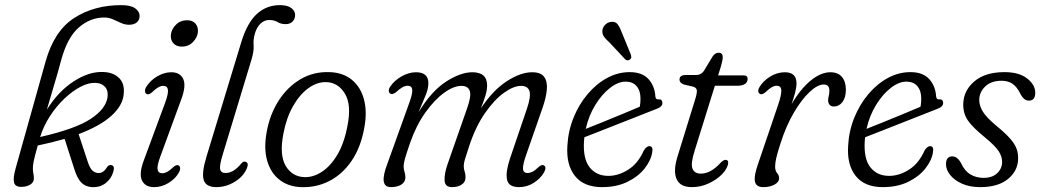

<svg xmlns="http://www.w3.org/2000/svg" viewBox="-20 -740 4162 768"><path d="M433 -52.5Q425.5 -25.5 402.5 -7.5Q379.5 10.5 347 8.5Q321 6.5 304.8 -10.2Q288.5 -27 276.5 -66L238.5 -184.5Q189 -170 131 -158Q117.5 -110 114.5 -93.8Q111.5 -77.5 111.5 -68Q111.5 -54.5 113.5 -45.5Q115.5 -36.5 115.5 -26Q115.5 -10.5 100.8 -1.5Q86 7.5 64.5 7.5Q41 7.5 36.2 -9.8Q31.5 -27 42.5 -66.5L162.5 -494.5Q197 -617 277 -668.2Q357 -719.5 465 -719.5Q503.5 -719.5 521 -706.5Q538.5 -693.5 538.5 -676.5Q538.5 -660.5 527.5 -650.8Q516.5 -641 496 -641Q480 -641 464 -648.2Q448 -655.5 431.5 -662.8Q415 -670 396.5 -670Q342 -670 296 -630.8Q250 -591.5 225 -500.5Q211 -448 195.5 -396.8Q180 -345.5 167.5 -301.5Q214 -375.5 275.5 -415Q337 -454.5 392.5 -452Q433 -451 456.5 -427.8Q480 -404.5 474.5 -361Q470 -317 425.2 -276.5Q380.5 -236 294.5 -203.5L330 -96Q338.5 -69 348.5 -59Q358.5 -49 371.5 -48Q393.5 -46 408 -71.5Q416 -82 426 -79.5Q440.5 -76 433 -52.5ZM362.5 -408.5Q335 -410 302 -392.8Q269 -375.5 237 -345Q205 -314.5 179.5 -275Q154 -235.5 140.5 -192Q281 -224 341.8 -263.8Q402.5 -303.5 410 -350Q414 -376 400.8 -391.8Q387.5 -407.5 362.5 -408.5Z M707 -553.5Q685.5 -553.5 673.5 -567Q661.5 -580.5 663.5 -601Q666 -623.5 683.8 -641.2Q701.5 -659 728.5 -659Q750.5 -659 762 -645.5Q773.5 -632 771.5 -611Q769 -589 751.2 -571.2Q733.5 -553.5 707 -553.5ZM621.5 -114.5Q608 -78.5 610.2 -62.8Q612.5 -47 629.5 -47Q638 -47 648.2 -52.2Q658.5 -57.5 672 -70.5Q686 -83 694 -78.5Q700 -76 700.5 -67.5Q701 -59 694.5 -48Q680 -23.5 653 -7.5Q626 8.5 596.5 8.5Q560.5 8.5 547.8 -18.5Q535 -45.5 556 -100.5L640 -327.5Q653.5 -363.5 651.8 -380Q650 -396.5 633 -396.5Q614 -396.5 589.5 -372Q583 -366.5 577.5 -364Q572 -361.5 566.5 -364Q560.5 -367 560 -375.5Q559.5 -384 566 -394Q581.5 -418.5 609.2 -434.8Q637 -451 665 -451Q700.5 -451 713 -423.8Q725.5 -396.5 704.5 -341Z M1099.5 -719.5Q1130 -719.5 1145.2 -707.8Q1160.5 -696 1160.5 -680Q1160.5 -664.5 1150.5 -654Q1140.5 -643.5 1122.5 -643.5Q1103.5 -643.5 1090.2 -651.8Q1077 -660 1056.5 -660Q1037 -660 1021.8 -645.2Q1006.5 -630.5 999.5 -605.5Q992.5 -582 994.5 -558.8Q996.5 -535.5 985 -498.5L871.5 -124Q857.5 -79 860.5 -63.5Q863.5 -48 882 -48Q914.5 -48 945 -86Q953.5 -96 962 -93Q976.5 -88.5 967.5 -67Q955 -35.5 920 -13.5Q885 8.5 845 8.5Q804 8.5 795 -19.8Q786 -48 805.5 -112L945 -571Q969 -649.5 1007.8 -684.5Q1046.5 -719.5 1099.5 -719.5Z M1299 -451.5Q1352.5 -449.5 1387.5 -420.8Q1422.5 -392 1435.8 -342.8Q1449 -293.5 1437.5 -230.5Q1423.5 -151 1386.5 -96.8Q1349.5 -42.5 1297 -15.8Q1244.5 11 1183.5 8.5Q1133 6.5 1097.8 -21Q1062.5 -48.5 1048.5 -97.8Q1034.5 -147 1047 -213.5Q1059.5 -282.5 1094.5 -337.2Q1129.5 -392 1181.8 -423Q1234 -454 1299 -451.5ZM1197 -31.5Q1232 -30 1267 -52.5Q1302 -75 1329.5 -121.2Q1357 -167.5 1370 -237.5Q1386.5 -321 1359.8 -365.2Q1333 -409.5 1286.5 -411.5Q1249.5 -413 1214.2 -387.8Q1179 -362.5 1152.2 -315.5Q1125.5 -268.5 1113.5 -205Q1097 -119.5 1122.8 -76.5Q1148.5 -33.5 1197 -31.5Z M1770.5 -84 1848.5 -307Q1866 -356.5 1859 -376.5Q1852 -396.5 1826 -396.5Q1794.5 -396.5 1756 -368.5Q1717.5 -340.5 1681.2 -289.5Q1645 -238.5 1620.5 -169Q1605 -124 1599.8 -105.2Q1594.5 -86.5 1594.5 -74.5Q1594.5 -63.5 1598 -52.8Q1601.5 -42 1601.5 -30Q1601.5 -12 1585.5 -1.8Q1569.5 8.5 1543.5 8.5Q1493.5 8.5 1529.5 -85L1616 -325.5Q1630.5 -364.5 1629 -380.8Q1627.5 -397 1610.5 -397Q1591.5 -397 1565 -372Q1550.5 -360.5 1542.5 -365Q1536 -367.5 1535.2 -375.8Q1534.5 -384 1540.5 -393Q1557 -418 1586.2 -434.5Q1615.5 -451 1644 -451Q1693.5 -451 1693.5 -407.5Q1693.5 -384.5 1682 -357.8Q1670.5 -331 1654 -290.5Q1705 -375 1763.5 -413Q1822 -451 1869.5 -451Q1929.5 -451 1928.5 -396Q1928 -378 1921.2 -356Q1914.5 -334 1903.5 -306.5Q1951.5 -379 2007 -415Q2062.5 -451 2108.5 -451Q2144 -451 2157.2 -431.8Q2170.5 -412.5 2167.2 -380.2Q2164 -348 2150.5 -309.5L2085 -121.5Q2071 -82 2072 -65Q2073 -48 2090 -48Q2099.5 -48 2109.8 -53Q2120 -58 2134 -71.5Q2147.5 -83 2154.5 -79Q2168 -72.5 2156 -50Q2141.5 -25.5 2114.8 -8.5Q2088 8.5 2056.5 8.5Q2014 8.5 2008 -22Q2002 -52.5 2020 -106L2088 -306Q2104.5 -355 2097.8 -375.8Q2091 -396.5 2064 -396.5Q2034.5 -396.5 1995.8 -368.8Q1957 -341 1919.5 -287Q1882 -233 1856 -153.5Q1844 -117.5 1839.5 -102Q1835 -86.5 1835 -76.5Q1835 -63.5 1838.8 -53Q1842.5 -42.5 1842 -30Q1842 -12 1827 -1.8Q1812 8.5 1788 8.5Q1759 8.5 1758.2 -19.2Q1757.5 -47 1770.5 -84Z M2589 -132Q2584.5 -99.5 2559.2 -67Q2534 -34.5 2490.5 -13Q2447 8.5 2388 8.5Q2315.5 8.5 2280 -36Q2244.5 -80.5 2249.5 -156.5Q2252.5 -215.5 2274 -268.8Q2295.5 -322 2330.2 -363.2Q2365 -404.5 2408.2 -428Q2451.5 -451.5 2498.5 -451.5Q2548.5 -451.5 2573.8 -423.8Q2599 -396 2601.5 -354Q2603 -341.5 2613 -342.5Q2628 -344.5 2629.5 -330Q2631 -313.5 2607.5 -305Q2577 -293 2537 -277.2Q2497 -261.5 2455.2 -245Q2413.5 -228.5 2377 -214.2Q2340.5 -200 2317.5 -191Q2316.5 -183.5 2316 -175.5Q2311.5 -105 2338.5 -70.8Q2365.5 -36.5 2413.5 -36.5Q2454 -36.5 2493.2 -61.5Q2532.5 -86.5 2555.5 -138.5Q2567 -156 2578 -155.5Q2593 -154.5 2589 -132ZM2482.5 -413.5Q2452.5 -413.5 2420 -388.2Q2387.5 -363 2361.2 -320.2Q2335 -277.5 2323 -224.5Q2350 -235 2388 -250.5Q2426 -266 2466.2 -282.5Q2506.5 -299 2539 -313Q2542 -326 2542 -346Q2542 -377 2526.5 -395.2Q2511 -413.5 2482.5 -413.5ZM2467 -610.5 2503.5 -521.5Q2505 -516.5 2505 -511.2Q2505 -506 2499.5 -502Q2490.5 -495 2481.5 -502L2417 -571Q2403 -583 2395.8 -593.5Q2388.5 -604 2389.5 -618Q2390.5 -630 2400 -640.2Q2409.5 -650.5 2423.5 -652.5Q2441 -655 2450 -643.5Q2459 -632 2467 -610.5Z M2754 -393 2715 -402Q2698 -408.5 2698 -421.5Q2698 -440 2723 -440H2765.5Q2783.5 -440 2795 -455.5L2830 -513.5Q2840 -529 2854.5 -529Q2871 -529 2871 -511.5Q2871 -499.5 2863.5 -474L2852.5 -438.5H2954Q2970.5 -438.5 2970.5 -424.5Q2970.5 -411 2959.5 -404Q2948.5 -397 2931 -397H2839.5L2758.5 -137Q2742 -85 2750 -65.2Q2758 -45.5 2783.5 -45.5Q2823 -45.5 2862.5 -89Q2875 -102 2884 -100.5Q2895.5 -99 2892 -82.5Q2887 -61.5 2865.5 -40.5Q2844 -19.5 2812.8 -5.5Q2781.5 8.5 2747.5 8.5Q2700 8.5 2686 -24.5Q2672 -57.5 2691 -117L2759 -337Q2768 -365 2767.5 -376.8Q2767 -388.5 2754 -393Z M3022 -363.5Q3015.5 -365.5 3013.5 -372.8Q3011.5 -380 3017 -390Q3031 -415 3059.5 -433Q3088 -451 3119.5 -451Q3166 -451 3166 -406.5Q3166 -390.5 3160.5 -369.8Q3155 -349 3146.5 -323.5Q3182 -384.5 3222.8 -417.8Q3263.5 -451 3301.5 -451Q3332 -451 3347.8 -432.2Q3363.5 -413.5 3363.5 -381.5Q3363.5 -350 3349.8 -332Q3336 -314 3316 -314Q3304 -314 3298.2 -321Q3292.5 -328 3292.5 -338.5Q3292.5 -347.5 3295 -356.2Q3297.5 -365 3297.5 -377.5Q3297.5 -402 3275 -402Q3250.5 -402 3218.8 -372.5Q3187 -343 3155.8 -290Q3124.5 -237 3102 -166.5Q3089 -126.5 3084.8 -106.8Q3080.5 -87 3080.5 -73.5Q3080.5 -57 3088.5 -47.5Q3096.5 -38 3096.5 -27.5Q3096.5 -11.5 3077.8 -1.5Q3059 8.5 3033 8.5Q3004.5 8.5 2999.8 -14Q2995 -36.5 3013.5 -88L3092.5 -320.5Q3106 -360 3105.2 -378.5Q3104.5 -397 3086.5 -397Q3077.5 -397 3067.5 -391.5Q3057.5 -386 3043.5 -372.5Q3029.5 -360.5 3022 -363.5Z M3712 -132Q3707.5 -99.5 3682.2 -67Q3657 -34.5 3613.5 -13Q3570 8.5 3511 8.5Q3438.5 8.5 3403 -36Q3367.5 -80.5 3372.5 -156.5Q3375.5 -215.5 3397 -268.8Q3418.5 -322 3453.2 -363.2Q3488 -404.5 3531.2 -428Q3574.5 -451.5 3621.5 -451.5Q3671.5 -451.5 3696.8 -423.8Q3722 -396 3724.5 -354Q3726 -341.5 3736 -342.5Q3751 -344.5 3752.5 -330Q3754 -313.5 3730.5 -305Q3700 -293 3660 -277.2Q3620 -261.5 3578.2 -245Q3536.5 -228.5 3500 -214.2Q3463.5 -200 3440.5 -191Q3439.5 -183.5 3439 -175.5Q3434.5 -105 3461.5 -70.8Q3488.5 -36.5 3536.5 -36.5Q3577 -36.5 3616.2 -61.5Q3655.5 -86.5 3678.5 -138.5Q3690 -156 3701 -155.5Q3716 -154.5 3712 -132ZM3605.5 -413.5Q3575.5 -413.5 3543 -388.2Q3510.5 -363 3484.2 -320.2Q3458 -277.5 3446 -224.5Q3473 -235 3511 -250.5Q3549 -266 3589.2 -282.5Q3629.5 -299 3662 -313Q3665 -326 3665 -346Q3665 -377 3649.5 -395.2Q3634 -413.5 3605.5 -413.5Z M3914.5 -28.5Q3949 -28.5 3968.8 -47.2Q3988.5 -66 3988.5 -92.5Q3988.5 -113.5 3975 -134.8Q3961.5 -156 3919 -191Q3869 -232 3850.8 -259.2Q3832.5 -286.5 3833 -323Q3833.5 -376.5 3876.8 -414Q3920 -451.5 3998 -451.5Q4056 -451.5 4088.5 -426.2Q4121 -401 4121 -369Q4121 -337.5 4095.5 -337.5Q4085.5 -337.5 4077 -344.2Q4068.5 -351 4060 -367.5Q4048 -392 4030.5 -404.5Q4013 -417 3986 -417Q3945 -417 3921 -394.2Q3897 -371.5 3897 -340Q3897 -318 3910.8 -294.5Q3924.5 -271 3966.5 -236Q4002.5 -206.5 4021.2 -184.8Q4040 -163 4046.5 -144.5Q4053 -126 4052.5 -105.5Q4052 -57 4012.2 -24.2Q3972.5 8.5 3901 8.5Q3859 8.5 3828.2 -5.2Q3797.5 -19 3780.8 -40Q3764 -61 3764 -83Q3764 -114.5 3789.5 -114.5Q3810 -114.5 3825 -86Q3839 -55.5 3862.2 -42Q3885.5 -28.5 3914.5 -28.5Z"/></svg>

Font: Fraunces 72pt SuperSoft Light
Style: Italic
Weight: 300
Italic angle: -16°
Version: Version 1.000;[b76b70a41]